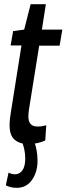

<svg xmlns="http://www.w3.org/2000/svg" viewBox="-20 -681 319 921"><path d="M202 -80 197 -7Q159 10 115 10Q75 10 50.5 -10.5Q26 -31 26 -80Q26 -109 33 -148L83 -463H31L43 -532L96 -539L127 -661H200L181 -539H279L266 -462H168L119 -156Q118 -147 117 -138.5Q116 -130 116 -123Q116 -99 126.5 -86.5Q137 -74 162 -74Q171 -74 181 -75.5Q191 -77 202 -80ZM8 208 21 147Q37 155 52 155Q74 155 87.5 136Q101 117 101 80Q101 58 97 38Q93 18 85 -3L143 -4Q160 37 160 91Q160 144 133.5 182Q107 220 60 220Q31 220 8 208Z"/></svg>

Font: Georama Condensed Medium
Style: Italic
Weight: 500
Width: 3
Italic angle: -9°
Designer: Jean-Baptiste Levee
Foundry: Production Type
Version: Version 1.000